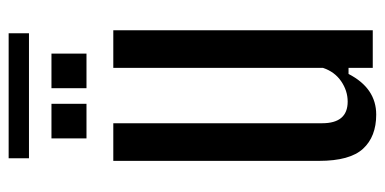

<svg xmlns="http://www.w3.org/2000/svg" viewBox="-243 -639 890 444"><g transform="rotate(-90 202.0 -417.0)"><path d="M159 8Q108 8 80 -22.5Q52 -53 52 -124V-600H139V-117Q139 -58 189 -58Q214 -58 236 -73Q258 -88 267 -115V-600H354V0H267V-56H253Q220 8 159 8ZM220 -662V-743H300V-662ZM104 -662V-743H184V-662ZM58 -795V-842H347V-795Z"/></g></svg>

Font: Big Shoulders Display SemiBold
Style: Regular
Weight: 600
Designer: Patric King
Foundry: XO Type Co
Version: Version 1.000; ttfautohint (v1.8.2)